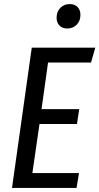

<svg xmlns="http://www.w3.org/2000/svg" viewBox="-20 -923 488 943"><path d="M448 -689 427 -616H216L184 -387H369L358 -314H174L139 -73H368L356 0H39L136 -689ZM258 -836Q258 -866 276.5 -884.5Q295 -903 322 -903Q347 -903 361 -888.5Q375 -874 375 -850Q375 -820 356.5 -801.5Q338 -783 311 -783Q286 -783 272 -797.5Q258 -812 258 -836Z"/></svg>

Font: Fira Sans Extra Condensed
Style: Italic
Weight: 400
Width: 3
Italic angle: -8°
Designer: Carrois Corporate & Edenspiekermann AG
Foundry: Carrois Corporate GbR & Edenspiekermann AG
Version: Version 4.203